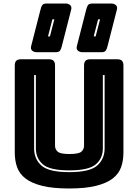

<svg xmlns="http://www.w3.org/2000/svg" viewBox="-20 -1057 786 1092"><path d="M682 -189Q682 -143 668.5 -105.5Q655 -68 620.5 -41.5Q586 -15 526 0Q466 15 373 15Q280 15 220 0Q160 -15 125.5 -41.5Q91 -68 77.5 -105.5Q64 -143 64 -189V-684Q64 -703 72.5 -711.5Q81 -720 100 -720H257Q276 -720 284.5 -711.5Q293 -703 293 -684V-228Q293 -208 308 -194.5Q323 -181 375 -181Q428 -181 443 -194.5Q458 -208 458 -228V-684Q458 -703 466.5 -711.5Q475 -720 494 -720H646Q665 -720 673.5 -711.5Q682 -703 682 -684ZM174 -630V-213Q174 -153 215.5 -115.5Q257 -78 374 -78Q491 -78 533 -115.5Q575 -153 575 -213V-630H565V-213Q565 -157 525 -122.5Q485 -88 374 -88Q263 -88 223.5 -122.5Q184 -157 184 -213V-630ZM157 -794 210 -1001Q214 -1019 220.5 -1028Q227 -1037 246 -1037H352Q369 -1037 379 -1028Q389 -1019 385 -1003L332 -796Q328 -778 321.5 -769Q315 -760 296 -760H190Q173 -760 163 -769Q153 -778 157 -794ZM417 -794 470 -1001Q474 -1019 480.5 -1028Q487 -1037 506 -1037H612Q629 -1037 639 -1028Q649 -1019 645 -1003L592 -796Q588 -778 581.5 -769Q575 -760 556 -760H450Q433 -760 423 -769Q413 -778 417 -794ZM524 -850 549 -947H538L513 -850ZM264 -850 289 -947H278L253 -850Z"/></svg>

Font: Bungee Inline
Style: Regular
Weight: 400
Designer: David Jonathan Ross
Foundry: David Jonathan Ross
Version: Version 1.001;PS 1.0;hotconv 1.0.72;makeotf.lib2.5.5900